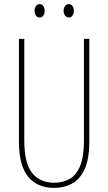

<svg xmlns="http://www.w3.org/2000/svg" viewBox="-20 -903 526 933"><path d="M414 -217Q414 -130 391 -80.5Q368 -31 329.5 -10.5Q291 10 243 10Q161 10 116.5 -44.5Q72 -99 72 -217V-714H98V-221Q98 -109 136.5 -62Q175 -15 243 -15Q286 -15 318.5 -33.5Q351 -52 369.5 -97Q388 -142 388 -221V-714H414ZM148 -850Q148 -863 154.5 -873Q161 -883 173 -883Q184 -883 190.5 -873.5Q197 -864 197 -850Q197 -836 190.5 -827Q184 -818 173 -818Q161 -818 154.5 -827.5Q148 -837 148 -850ZM289 -851Q289 -864 296 -873.5Q303 -883 314 -883Q325 -883 332 -874Q339 -865 339 -851Q339 -837 332 -827.5Q325 -818 314 -818Q303 -818 296 -828Q289 -838 289 -851Z"/></svg>

Font: Noto Sans Telugu ExtraCondensed Thin
Style: Regular
Weight: 100
Width: 2
Designer: Jelle Bosma - Monotype Design Team
Foundry: Monotype Imaging Inc.
Version: Version 2.005; ttfautohint (v1.8.4.7-5d5b)